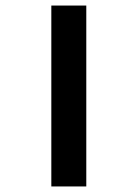

<svg xmlns="http://www.w3.org/2000/svg" viewBox="-20 -623 414 692"><path d="M165 49V-603H291V49Z"/></svg>

Font: Noto Sans Malayalam SemiBold
Style: Regular
Weight: 600
Designer: Jelle Bosma - Monotype Design Team
Foundry: Monotype Imaging Inc.
Version: Version 2.104; ttfautohint (v1.8.4.7-5d5b)